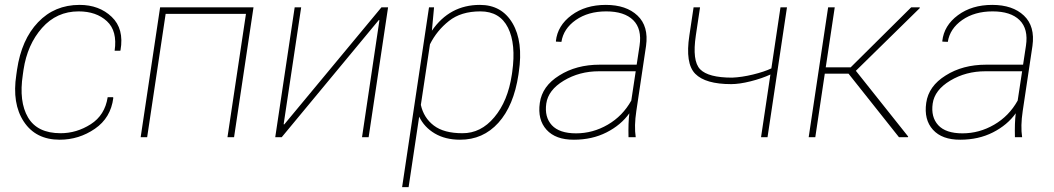

<svg xmlns="http://www.w3.org/2000/svg" viewBox="-20 -558 4289 781"><path d="M226.6 -16.1Q291.5 -16.1 349.1 -52.7Q406.7 -89.4 418 -162.6H439.9L440.9 -159.7Q430.7 -78.6 366 -34.2Q301.3 10.3 222.7 10.3Q125.5 10.3 76.9 -63.2Q28.3 -136.7 46.4 -253.9L49.3 -274.4Q67.4 -397 134.8 -467.5Q202.1 -538.1 303.7 -538.1Q383.3 -538.1 434.3 -489.5Q485.4 -440.9 470.2 -354L469.2 -351.6H446.3Q458 -432.1 414.8 -471.9Q371.6 -511.7 299.8 -511.7Q210.4 -511.7 150.9 -444.3Q91.3 -377 75.7 -274.4L72.8 -253.9Q56.2 -144.5 94 -80.3Q131.8 -16.1 226.6 -16.1Z M932.1 0H905.3L980.5 -501.5H653.8L578.6 0H552.2L631.3 -528.3H1011.2Z M1531.7 -528.3H1558.6L1479.5 0H1452.6L1523.4 -475.6L1521 -476.6L1126 0H1099.6L1178.7 -528.3H1205.1L1133.8 -52.7L1136.2 -51.8Z M1806.2 -472.7Q1756.8 -433.6 1729 -377.9L1691.9 -131.3Q1703.6 -78.6 1744.6 -47.4Q1785.6 -16.1 1860.8 -16.1Q1936 -15.6 1990.7 -81.1Q2045.9 -146.5 2062 -254.4L2063.5 -264.6Q2079.6 -378.9 2046.4 -445.3Q2013.2 -511.7 1934.1 -511.7Q1855 -511.7 1806.2 -472.7ZM1932.1 -538.1Q2021 -538.1 2064.9 -463.4Q2108.9 -388.7 2090.3 -264.6L2088.9 -254.4Q2069.8 -127.9 2007.3 -58.6Q1944.8 10.7 1851.1 10.3Q1791.5 10.3 1748.5 -15.1Q1705.6 -40.5 1685.1 -83.5L1642.1 203.1H1615.7L1725.1 -528.3H1745.6L1736.8 -433.1Q1809.1 -538.1 1932.1 -538.1Z M2323.2 -15.6Q2391.6 -15.6 2452.1 -50.8Q2512.7 -85.9 2547.9 -148.9L2565.9 -268.1H2416.5Q2336.9 -268.1 2273.4 -230Q2210 -191.9 2202.1 -136.7Q2194.3 -82 2224.6 -48.8Q2255.4 -15.6 2323.2 -15.6ZM2314.5 10.3Q2240.2 10.7 2203.1 -30.3Q2166 -71.3 2175.8 -139.6Q2185.5 -208 2254.9 -251Q2324.2 -294.9 2419.4 -294.9H2569.8L2581.5 -372.1Q2591.8 -440.4 2555.7 -476.1Q2519.5 -511.7 2445.8 -511.7Q2372.6 -511.7 2322.3 -476.6Q2272 -441.4 2263.7 -387.7L2241.7 -388.7L2241.2 -391.1Q2248 -454.1 2304.7 -496.1Q2361.3 -538.1 2444.3 -538.1Q2527.3 -538.1 2573.2 -494.6Q2619.1 -451.2 2607.9 -371.1L2568.4 -106.4Q2559.1 -45.4 2565.9 0H2536.6Q2535.2 -58.6 2540 -97.2Q2505.9 -49.3 2447.3 -19.5Q2388.7 10.3 2314.5 10.3Z M2954.1 -215.8Q2849.6 -215.8 2808.1 -257.8Q2766.6 -299.8 2784.2 -414.1L2801.3 -528.3H2827.6L2810.5 -414.1Q2794.9 -310.1 2828.1 -276.1Q2861.3 -242.2 2958 -242.2Q2997.1 -243.7 3043 -254.9Q3088.9 -266.1 3117.7 -279.8L3154.8 -528.3H3181.2L3102.1 0H3075.7L3113.8 -254.9Q3079.1 -238.8 3033.4 -227.3Q2987.8 -215.8 2954.1 -215.8Z M3431.6 -258.3H3335L3296.4 0H3269.5L3348.6 -528.3H3375.5L3338.9 -284.2H3440.4L3686.5 -528.3H3720.7L3721.7 -525.4L3461.4 -270L3674.3 -2.4L3672.9 0H3636.7Z M3895 -15.6Q3963.4 -15.6 4023.9 -50.8Q4084.5 -85.9 4119.6 -148.9L4137.7 -268.1H3988.3Q3908.7 -268.1 3845.2 -230Q3781.7 -191.9 3773.9 -136.7Q3766.1 -82 3796.4 -48.8Q3827.1 -15.6 3895 -15.6ZM3886.2 10.3Q3812 10.7 3774.9 -30.3Q3737.8 -71.3 3747.6 -139.6Q3757.3 -208 3826.7 -251Q3896 -294.9 3991.2 -294.9H4141.6L4153.3 -372.1Q4163.6 -440.4 4127.4 -476.1Q4091.3 -511.7 4017.6 -511.7Q3944.3 -511.7 3894 -476.6Q3843.8 -441.4 3835.4 -387.7L3813.5 -388.7L3813 -391.1Q3819.8 -454.1 3876.5 -496.1Q3933.1 -538.1 4016.1 -538.1Q4099.1 -538.1 4145 -494.6Q4190.9 -451.2 4179.7 -371.1L4140.1 -106.4Q4130.9 -45.4 4137.7 0H4108.4Q4106.9 -58.6 4111.8 -97.2Q4077.6 -49.3 4019 -19.5Q3960.4 10.3 3886.2 10.3Z"/></svg>

Font: Roboto-ThinItalic
Style: Italic
Weight: 250
Italic angle: -12°
Designer: Google
Version: Version 1.100141; 2013; ttfautohint (v0.94.14-c901) -l 8 -r 